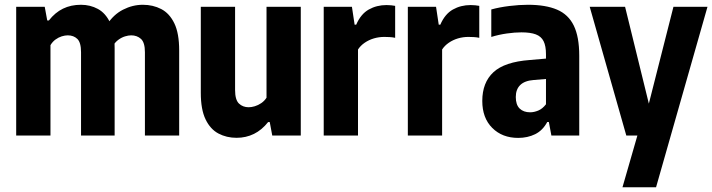

<svg xmlns="http://www.w3.org/2000/svg" viewBox="-20 -576 3027 816"><path d="M48.8 0V-547H170.1L180.8 -488.9H187.6Q214 -522.8 247.7 -539.2Q281.5 -555.7 324 -555.7Q363.5 -555.7 396.1 -538Q428.7 -520.3 448 -479.7Q467.2 -439.1 467.2 -370.3V0H324.4V-354.1Q324.4 -395.3 308.7 -410.6Q292.9 -425.8 268.1 -425.8Q256.2 -425.8 242.5 -421.6Q228.8 -417.3 216 -408.1Q203.3 -398.9 194.5 -384.1V0ZM595.9 0V-354.1Q595.9 -395.3 579.2 -410.6Q562.4 -425.8 537.6 -425.8Q525.7 -425.8 511.3 -421.4Q496.9 -417 483.2 -407Q469.5 -397.1 459.9 -380.5L434 -470.3Q462.1 -514.2 502.9 -534.9Q543.7 -555.7 586.9 -555.7Q630.2 -555.7 665.3 -537.5Q700.5 -519.2 721 -476.7Q741.5 -434.2 741.5 -361.8V0Z M985.4 9.7Q942.7 9.7 908.3 -8.6Q873.9 -26.8 853.7 -68.6Q833.4 -110.5 833.4 -181.4V-547H979.1V-193.4Q979.1 -151.8 995.5 -136Q1012 -120.2 1036.9 -120.2Q1048.7 -120.2 1062.8 -124.4Q1076.9 -128.6 1090.2 -137.6Q1103.5 -146.5 1112.7 -160.7V-547H1258.3V0H1137.1L1126.4 -57.2H1119.5Q1093 -23.6 1059.2 -6.9Q1025.4 9.7 985.4 9.7Z M1355.8 0V-547H1475.7L1487.1 -471.2H1493.9Q1513.4 -516.4 1547.2 -535.5Q1581 -554.5 1622.6 -554.5Q1632.6 -554.5 1642.5 -553.5Q1652.5 -552.5 1659.4 -551.1V-415.3Q1648.4 -417.7 1636.3 -418.4Q1624.3 -419.1 1613.2 -419.1Q1590.6 -419.1 1569 -412.8Q1547.5 -406.4 1529.9 -394.3Q1512.2 -382.2 1501.5 -365.6V0Z M1713.3 0V-547H1833.2L1844.6 -471.2H1851.4Q1870.9 -516.4 1904.7 -535.5Q1938.5 -554.5 1980.1 -554.5Q1990.1 -554.5 2000 -553.5Q2010 -552.5 2016.9 -551.1V-415.3Q2005.9 -417.7 1993.8 -418.4Q1981.8 -419.1 1970.7 -419.1Q1948.1 -419.1 1926.5 -412.8Q1905 -406.4 1887.4 -394.3Q1869.7 -382.2 1859 -365.6V0Z M2182.3 10.1Q2114.7 10.1 2072.2 -32.2Q2029.7 -74.5 2029.7 -147Q2029.7 -225.2 2077.1 -269.1Q2124.4 -313 2231.7 -321L2319.1 -328.6L2338.9 -243.6L2248.2 -236Q2209.9 -233.1 2191 -214.6Q2172.1 -196.2 2172.1 -163.7Q2172.1 -130.7 2188.5 -114.7Q2205 -98.7 2233 -98.7Q2249.6 -98.7 2267.5 -106.1Q2285.4 -113.4 2300.4 -132.8V-345.7Q2300.4 -380.8 2290.2 -401Q2280.1 -421.3 2257.2 -429.9Q2234.2 -438.5 2196.1 -438.5Q2168 -438.5 2134.1 -433.7Q2100.2 -428.9 2068 -419V-535.8Q2102.4 -545.3 2144.4 -550.5Q2186.4 -555.7 2223.8 -555.7Q2298.7 -555.7 2347.1 -535.2Q2395.4 -514.7 2418.6 -467.2Q2441.8 -419.7 2441.8 -339.1V0H2323.4L2312.6 -57.5H2305.8Q2286.6 -21.6 2254.4 -5.7Q2222.1 10.1 2182.3 10.1Z M2625.5 220 2688.9 0 2732.8 -116.7 2842.1 -547H2986.8L2768.2 220ZM2641.8 0 2486.3 -547H2636.6L2770.9 0Z"/></svg>

Font: Encode Sans Condensed Thin
Style: Regular
Weight: 100
Width: 3
Designer: Multiple Designers
Foundry: Impallari Type
Version: Version 3.002